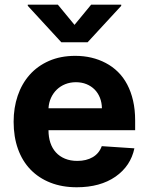

<svg xmlns="http://www.w3.org/2000/svg" viewBox="-20 -792 638 823"><path d="M38.4 -270.2Q38.4 -329.9 55.8 -381.4Q73.2 -432.9 106.9 -471.1Q140.6 -509.2 190 -530.9Q239.3 -552.6 302.9 -552.6Q375 -552.6 433.2 -522Q462.4 -506.7 485.6 -483.8Q508.9 -460.9 525.2 -430Q541.5 -399.1 550.4 -360.6Q559.3 -322.1 559.3 -275.6V-234H187.9V-233.7Q187.9 -204.5 195.8 -180.4Q203.8 -156.2 219.6 -138.8Q235.4 -121.4 258.5 -111.9Q281.6 -102.3 311.4 -102.3Q350.1 -102.3 377.5 -118.3Q404.8 -134.2 416.2 -165.5L556.1 -156.2Q540.1 -80.3 475.1 -34.8Q409.4 10.7 308.9 10.7Q246.1 10.7 196 -9.1Q146 -28.8 110.8 -65.2Q75.6 -101.6 57 -153.6Q38.4 -205.6 38.4 -270.2ZM228 -772 299.4 -685.4 370.7 -772H499.6V-767L355.5 -610.8H242.9L99.1 -767V-772ZM416.9 -327.8Q416.5 -352.3 408.4 -372.9Q400.2 -393.5 385.7 -408.2Q371.1 -422.9 350.7 -431.3Q330.3 -439.6 305.4 -439.6Q280.9 -439.6 259.9 -431.3Q239 -422.9 223.5 -408Q208.1 -393.1 198.7 -372.7Q189.3 -352.3 187.9 -327.8Z"/></svg>

Font: Inter P
Style: Bold
Weight: 700
Designer: Rasmus Andersson
Foundry: rsms
Version: Version 3.018;git-588b23468